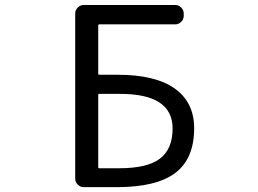

<svg xmlns="http://www.w3.org/2000/svg" viewBox="-20 -775 1040 774"><path d="M376 -478.5Q376 -473.6 379.9 -473.6H455.1Q606.4 -473.6 684.6 -418Q762.7 -362.3 762.7 -257.8Q762.7 -135.7 687 -78.1Q611.3 -20.5 450.2 -20.5H317.4Q303.7 -20.5 293.5 -30.8Q283.2 -41 283.2 -54.7V-720.7Q283.2 -734.4 293.5 -744.6Q303.7 -754.9 317.4 -754.9H686.5Q700.2 -754.9 710.4 -744.6Q720.7 -734.4 720.7 -720.7V-710.9Q720.7 -697.3 710.4 -687Q700.2 -676.8 686.5 -676.8H379.9Q376 -676.8 376 -671.9ZM379.9 -396.5Q376 -396.5 376 -392.6V-101.6Q376 -96.7 379.9 -96.7H460Q574.2 -96.7 625 -135.7Q675.8 -174.8 675.8 -256.8Q675.8 -396.5 464.8 -396.5Q463.9 -396.5 461.9 -396.5Z"/></svg>

Font: Rounded-L Mgen+ 2m regular
Style: Regular
Weight: 400
Designer: [Source Han Sans]
Ryoko NISHIZUKA  (kana & ideographs); Paul D. Hunt (Latin, Greek & Cyrillic); Wenlong ZHANG  (bopomofo
Version: Version 1.059.20150602